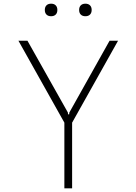

<svg xmlns="http://www.w3.org/2000/svg" viewBox="-20 -1021 740 1041"><path d="M129 -800 348 -411 349 -401H355L356 -411L574 -800H620L371 -356V0H329V-356L80 -800ZM257 -933Q241 -933 232 -942Q223 -951 223 -967Q223 -983 232 -992Q241 -1001 257 -1001Q273 -1001 282 -992Q291 -983 291 -967Q291 -951 282 -942Q273 -933 257 -933ZM443 -933Q427 -933 418 -942Q409 -951 409 -967Q409 -983 418 -992Q427 -1001 443 -1001Q459 -1001 468 -992Q477 -983 477 -967Q477 -951 468 -942Q459 -933 443 -933Z"/></svg>

Font: Martian Mono SemiExpanded Thin
Style: Regular
Weight: 250
Monospace: yes
Version: Version 0.930